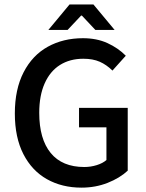

<svg xmlns="http://www.w3.org/2000/svg" viewBox="-20 -840 661 872"><path d="M490.7 -519.5Q463.9 -545.9 432.9 -559.6Q401.9 -573.2 358.4 -573.2Q297.4 -573.2 252.4 -544.9Q207.5 -516.6 182.9 -461.4Q158.2 -406.2 158.2 -327.6Q158.2 -208.5 210.4 -145Q262.7 -81.5 362.8 -81.5Q392.1 -81.5 419.4 -90.1Q446.8 -98.6 463.4 -113.3V-261.7H338.9V-350.1H560.1V-64.9Q523.9 -31.2 468.8 -9.5Q413.6 12.2 350.1 12.2Q261.7 12.2 193.4 -26.1Q125 -64.5 86.2 -140.1Q47.4 -215.8 47.4 -324.7Q47.4 -434.6 87.2 -511.7Q127 -588.9 197 -627.7Q267.1 -666.5 356.9 -666.5Q419.4 -666.5 468 -644.3Q516.6 -622.1 551.3 -586.9ZM500.5 -704.1H413.1L352.1 -769H348.1L287.1 -704.1H199.7L295.9 -819.8H404.3Z"/></svg>

Font: Varta
Style: Bold
Weight: 700
Designer: Joana Correia, Viktoriya Grabowska, Eben Sorkin
Foundry: Sorkin Type
Version: Version 1.002; ttfautohint (v1.3) -l 8 -r 24 -G 200 -x 12 -H